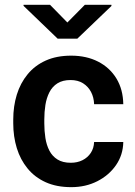

<svg xmlns="http://www.w3.org/2000/svg" viewBox="-20 -770 561 800"><path d="M274.9 -91.8Q302.2 -91.8 323.7 -102.5Q345.2 -113.3 358.2 -132.8Q371.1 -152.3 372.1 -178.2H493.7Q492.7 -124.5 463.4 -82Q434.1 -39.6 385.5 -14.9Q336.9 9.8 276.9 9.8Q215.8 9.8 170.4 -10.7Q125 -31.2 95 -67.9Q64.9 -104.5 50 -152.8Q35.2 -201.2 35.2 -256.3V-272Q35.2 -327.1 50 -375.5Q64.9 -423.8 95 -460.4Q125 -497.1 170.4 -517.6Q215.8 -538.1 276.4 -538.1Q340.3 -538.1 388.9 -513.2Q437.5 -488.3 465.1 -442.9Q492.7 -397.5 493.7 -335.9H372.1Q371.1 -364.3 359.4 -386.7Q347.7 -409.2 326.2 -422.9Q304.7 -436.5 273.9 -436.5Q241.2 -436.5 219.5 -422.9Q197.8 -409.2 185.8 -385.5Q173.8 -361.8 169.2 -332.8Q164.6 -303.7 164.6 -272V-256.3Q164.6 -224.1 169.2 -194.8Q173.8 -165.5 185.8 -142.3Q197.8 -119.1 219.5 -105.5Q241.2 -91.8 274.9 -91.8ZM188.5 -750 260.7 -676.3 333.5 -750H444.3V-745.1L302.2 -608.9H220.2L78.1 -745.6V-750Z"/></svg>

Font: Roboto SemiBold
Style: Regular
Weight: 600
Designer: Christian Robertson
Foundry: Google
Version: Version 3.009; 2024